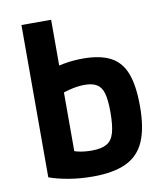

<svg xmlns="http://www.w3.org/2000/svg" viewBox="-83 -800 766 879"><g transform="rotate(-10 300.0 -360.0)"><path d="M279 10Q220 10 167 1Q114 -8 76 -22V-730H214V-72L179 -135Q200 -122 229 -115Q258 -108 294 -108Q338 -108 363 -122Q388 -136 398 -170.5Q408 -205 408 -267Q408 -322 399.5 -353Q391 -384 370 -397Q349 -410 313 -410Q286 -410 255.5 -403.5Q225 -397 178 -380L154 -496Q193 -514 236.5 -522Q280 -530 326 -530Q406 -530 454.5 -504.5Q503 -479 524.5 -422Q546 -365 546 -270Q546 -169 519.5 -107.5Q493 -46 434 -18Q375 10 279 10Z"/></g></svg>

Font: M PLUS Code Latin Expanded
Style: Bold
Weight: 700
Width: 7
Designer: Coji Morishita
Foundry: UNDERFOREST DESIGN
Version: Version 1.002; ttfautohint (v1.8.3)